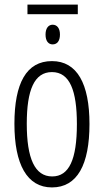

<svg xmlns="http://www.w3.org/2000/svg" viewBox="-20 -809 453 839"><path d="M320 -789H100V-747H320ZM210 -701C192 -701 179 -686 179 -658C179 -629 192 -615 210 -615C229 -615 242 -629 242 -658C242 -686 229 -701 210 -701ZM371 -267C371 -443 317 -542 207 -542C95 -542 43 -445 43 -268C43 -91 98 10 207 10C318 10 371 -90 371 -267ZM97 -268C97 -416 130 -494 207 -494C285 -494 316 -413 316 -267C316 -112 282 -38 208 -38C132 -38 97 -117 97 -268Z"/></svg>

Font: Noto Sans Display Condensed Light
Style: Regular
Weight: 300
Width: 3
Designer: Monotype Design Team
Foundry: Monotype Imaging Inc.
Version: Version 1.900